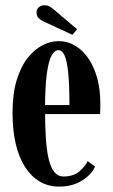

<svg xmlns="http://www.w3.org/2000/svg" viewBox="-20 -682 420 712"><path d="M199.5 10Q160 10 128.2 -8.2Q96.5 -26.5 73.5 -61.8Q50.5 -97 38.5 -147.8Q26.5 -198.5 26.5 -263.5Q26.5 -334.5 42 -385.2Q57.5 -436 83 -467.8Q108.5 -499.5 138.2 -514.5Q168 -529.5 196.5 -529.5Q230.5 -529.5 259 -512.5Q287.5 -495.5 308.2 -464.8Q329 -434 340.5 -392Q352 -350 352 -299.5Q352 -289.5 352 -279.5Q352 -269.5 351 -259H139.5V-292.5H237.5Q237.5 -367 233 -411.8Q228.5 -456.5 219.5 -476.2Q210.5 -496 196.5 -496Q182.5 -496 171.2 -475.8Q160 -455.5 153.5 -407.5Q147 -359.5 147 -275.5Q147 -213.5 150.2 -167Q153.5 -120.5 161.2 -89.5Q169 -58.5 182.2 -43Q195.5 -27.5 215 -27.5Q252 -27.5 274 -46.2Q296 -65 305 -84.5L332.5 -64.5Q321 -36.5 285.2 -13.2Q249.5 10 199.5 10ZM248.5 -553 144.5 -601Q130 -608 122.8 -615.5Q115.5 -623 115.5 -636Q115.5 -648 124 -655.2Q132.5 -662.5 145.5 -662.5Q156 -662.5 163 -658.5Q170 -654.5 177.5 -648.5L266 -573.5Z"/></svg>

Font: Imbue 24pt
Style: Bold
Weight: 700
Designer: Tyler Finck
Foundry: Etcetera Type Company
Version: Version 1.102